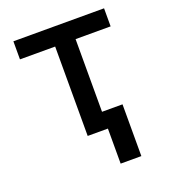

<svg xmlns="http://www.w3.org/2000/svg" viewBox="-133 -642 808 916"><g transform="rotate(-20 271.0 -183.5)"><path d="M501.1 -545.5V-453.8H323.2V-84.9H427.2V177.9H322.1V0H219.5V-453.8H40.8V-545.5Z"/></g></svg>

Font: Inter P Medium
Style: Regular
Weight: 500
Designer: Rasmus Andersson
Foundry: rsms
Version: Version 3.018;git-588b23468